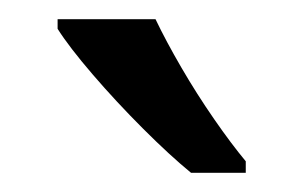

<svg xmlns="http://www.w3.org/2000/svg" viewBox="-20 -786 316 200"><path d="M142 -766Q153 -743 169 -715.5Q185 -688 203 -662Q221 -636 236 -618V-606H179Q157 -624 129 -652Q101 -680 76.5 -708.5Q52 -737 40 -756V-766Z"/></svg>

Font: Noto Sans Khmer SemiCondensed
Style: Regular
Weight: 400
Width: 4
Designer: Danh Hong and the Monotype Design Team
Foundry: Monotype Imaging Inc.
Version: Version 2.004; ttfautohint (v1.8.4.7-5d5b)